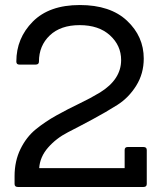

<svg xmlns="http://www.w3.org/2000/svg" viewBox="-20 -744 642 764"><path d="M551 0H51Q38 0 38 -12V-43Q38 -103 61.5 -151Q85 -199 122.5 -229.5Q160 -260 205 -285Q250 -310 295 -331.5Q340 -353 378 -376Q462 -428 462 -505Q462 -563 417.5 -603.5Q373 -644 297 -644Q221 -644 178 -603Q135 -562 135 -499Q135 -487 122 -487H57Q45 -487 45 -499Q45 -592 110.5 -658Q176 -724 297.5 -724Q419 -724 485.5 -661.5Q552 -599 552 -511Q552 -451 522 -403Q492 -355 447 -326.5Q402 -298 349 -269.5Q296 -241 250 -217.5Q204 -194 171.5 -157Q139 -120 136 -75H476V-147Q476 -159 488 -159H551Q564 -159 564 -147V-12Q564 0 551 0Z"/></svg>

Font: Sanchez
Style: Regular
Weight: 400
Designer: Daniel Hernández
Foundry: LatinoType
Version: Version 1.001